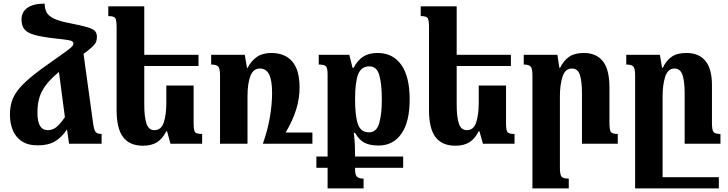

<svg xmlns="http://www.w3.org/2000/svg" viewBox="-20 -795 4027 1062"><path d="M190 9Q134 9 100 -14Q66 -37 50.5 -75.5Q35 -114 35 -160Q35 -199 44.5 -231.5Q54 -264 79.5 -297Q105 -330 152.5 -369.5Q200 -409 277 -462Q327 -497 350 -514Q373 -531 379.5 -539Q386 -547 386 -554Q386 -561 381 -565.5Q376 -570 356 -573.5Q336 -577 288 -582Q215 -590 174 -601Q133 -612 116 -632Q99 -652 99 -687Q99 -729 132 -752Q165 -775 227 -775Q227 -748 237.5 -727.5Q248 -707 277.5 -692.5Q307 -678 365 -667Q432 -654 464.5 -644Q497 -634 506.5 -622Q516 -610 516 -591Q516 -575 511.5 -563.5Q507 -552 491.5 -537Q476 -522 442 -497L495 -113Q500 -75 509.5 -64.5Q519 -54 542 -54V0H362L351 -77H349Q322 -36 284.5 -13.5Q247 9 190 9ZM187 -172Q187 -122 201.5 -98.5Q216 -75 244 -75Q271 -75 292 -92Q313 -109 339 -147L306 -397Q260 -359 234 -324.5Q208 -290 197.5 -253.5Q187 -217 187 -172Z M1051 -322V-112Q1051 -73 1059.5 -63.5Q1068 -54 1098 -54V0H923L904 -69H900Q877 -25 846.5 -7Q816 11 771 11Q697 11 661 -36.5Q625 -84 625 -185V-642Q625 -684 617.5 -695Q610 -706 579 -706V-760H778V-492H1078V-430H778V-215Q778 -149 790 -112Q802 -75 834 -75Q872 -75 886 -118Q900 -161 900 -228V-322Z M1480 -502Q1556 -502 1596.5 -455Q1637 -408 1637 -311Q1637 -249 1618 -188.5Q1599 -128 1560 -62H1708V0H1434Q1462 -80 1473.5 -150.5Q1485 -221 1485 -281Q1485 -351 1468.5 -383.5Q1452 -416 1417 -416Q1381 -416 1365 -374.5Q1349 -333 1349 -262V0H1197V-379Q1197 -416 1187 -427Q1177 -438 1148 -438V-492H1334L1346 -420H1350Q1369 -458 1400.5 -480Q1432 -502 1480 -502Z M1730 133V71H1792V-385Q1792 -418 1783 -428Q1774 -438 1743 -438V-492H1912L1930 -420H1936Q1957 -461 1988.5 -481.5Q2020 -502 2069 -502Q2153 -502 2199.5 -436.5Q2246 -371 2246 -245Q2246 -120 2200 -55Q2154 10 2074 10Q2026 10 1996 -5.5Q1966 -21 1944 -60H1937Q1942 -19 1943 12Q1944 43 1944 63V71H2210V133H1944V141Q1944 175 1956 184Q1968 193 1991 193V247H1792V133ZM2021 -63Q2063 -63 2077.5 -113.5Q2092 -164 2092 -245Q2092 -327 2078.5 -377.5Q2065 -428 2023 -428Q1978 -428 1961 -384Q1944 -340 1944 -246Q1944 -155 1959.5 -109Q1975 -63 2021 -63Z M2779 -322V-112Q2779 -73 2787.5 -63.5Q2796 -54 2826 -54V0H2651L2632 -69H2628Q2605 -25 2574.5 -7Q2544 11 2499 11Q2425 11 2389 -36.5Q2353 -84 2353 -185V-642Q2353 -684 2345.5 -695Q2338 -706 2307 -706V-760H2506V-492H2806V-430H2506V-215Q2506 -149 2518 -112Q2530 -75 2562 -75Q2600 -75 2614 -118Q2628 -161 2628 -228V-322Z M3397 -54V0H3199V-281Q3199 -345 3187.5 -380.5Q3176 -416 3143 -416Q3106 -416 3091.5 -371Q3077 -326 3077 -262V133Q3077 171 3086 182Q3095 193 3126 193V247H2925V-379Q2925 -416 2915 -427Q2905 -438 2877 -438V-492H3063L3074 -420H3078Q3098 -460 3128 -481Q3158 -502 3209 -502Q3278 -502 3314.5 -456.5Q3351 -411 3351 -310V-118Q3351 -76 3359 -65Q3367 -54 3397 -54Z M3918 -114Q3918 -75 3927 -64.5Q3936 -54 3965 -54V0H3767V-281Q3767 -345 3755 -380.5Q3743 -416 3711 -416Q3674 -416 3659.5 -371Q3645 -326 3645 -262V185H3956V247H3493V-379Q3493 -416 3483 -427Q3473 -438 3444 -438V-492H3630L3642 -420H3646Q3665 -460 3695 -481Q3725 -502 3777 -502Q3846 -502 3882 -458Q3918 -414 3918 -324Z"/></svg>

Font: Noto Serif Armenian Condensed ExtraBold
Style: Regular
Weight: 800
Width: 3
Designer: Monotype Design Team
Foundry: Monotype Imaging Inc.
Version: Version 2.008; ttfautohint (v1.8.4.7-5d5b)